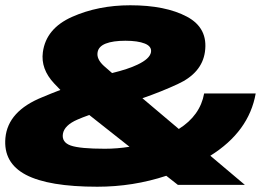

<svg xmlns="http://www.w3.org/2000/svg" viewBox="-30 -701 1033 728"><path d="M339 7Q154.5 7 68.2 -38.2Q-18 -83.5 -9.5 -178Q0 -280 130.5 -332.5Q166 -347.5 199 -360Q187 -372 175 -385Q124 -439.5 132.5 -503Q144.5 -593 243.2 -637Q342 -681 464 -681Q597.5 -681 678.8 -637.8Q760 -594.5 747 -504Q735.5 -424 643.5 -382Q582 -353.5 510 -328.5L648 -212Q729 -263 744 -346.5H939.5Q914 -202 767.5 -110.5L898.5 0H644.5L600.5 -34.5Q475 7 339 7ZM461 -144.5 308.5 -265Q281.5 -255.5 263.5 -247.5Q214 -226 208.5 -193.5Q203.5 -161.5 238.2 -149.2Q273 -137 367.5 -137Q414.5 -137 461 -144.5ZM395 -424Q456.5 -439 491.5 -456Q538 -478 542.5 -503Q546 -525 519.2 -535.8Q492.5 -546.5 445.5 -546.5Q398.5 -546.5 371 -535.8Q343.5 -525 340 -502.5Q335.5 -477 364 -451Q377 -439 395 -424Z"/></svg>

Font: Anybody ExtraExpanded ExtraBold
Style: Italic
Weight: 800
Width: 8
Italic angle: -10°
Designer: Tyler Finck
Foundry: Etcetera Type Company
Version: Version 1.010; ttfautohint (v1.8.3) -l 8 -r 50 -G 200 -x 14 